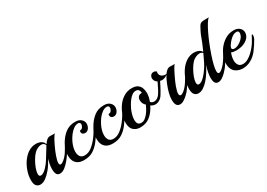

<svg xmlns="http://www.w3.org/2000/svg" viewBox="0 -1360 2890 2075"><g transform="rotate(-30 1445.5 -322.0)"><path d="M339 6Q308 6 296.5 -18Q285 -42 285 -77Q285 -109 291 -140Q294 -154 297.5 -168.5Q301 -183 306 -199Q289 -168 270.5 -139Q252 -110 233 -88Q201 -49 165.5 -23Q130 3 95 3Q67 3 47.5 -17.5Q28 -38 28 -89Q28 -141 46 -196Q64 -251 96.5 -298.5Q129 -346 173.5 -375Q218 -404 271 -404Q288 -404 308 -399Q328 -394 345 -380.5Q362 -367 368 -343Q369 -345 370.5 -346Q372 -347 373 -348Q387 -370 405 -385Q423 -400 445 -400Q456 -400 476 -399Q496 -398 505 -399Q500 -395 491.5 -383Q483 -371 476 -358.5Q469 -346 465 -339Q438 -287 416 -236Q394 -185 382 -138Q379 -128 378 -119.5Q377 -111 377 -103Q377 -77 394 -77Q410 -77 434 -97Q469 -125 495.5 -167Q522 -209 542 -248Q546 -255 549 -255Q555 -255 555 -238Q555 -230 552.5 -220Q550 -210 545 -201Q531 -177 508.5 -142Q486 -107 458 -73.5Q430 -40 399.5 -17Q369 6 339 6ZM140 -81Q143 -80 149 -80Q168 -80 190 -96Q212 -112 234 -137.5Q256 -163 273 -189Q317 -259 338 -294Q359 -329 362 -334Q357 -351 344.5 -359Q332 -367 315 -367Q293 -367 268.5 -355Q244 -343 227 -326Q201 -300 177.5 -259Q154 -218 139.5 -178Q125 -138 125 -111Q125 -86 140 -81Z M637 10Q590 10 561 -7.5Q532 -25 519.5 -54.5Q507 -84 507 -118Q507 -152 517 -187Q527 -222 544 -253Q579 -316 630.5 -357Q682 -398 757 -398Q804 -398 830 -374Q856 -350 856 -318Q856 -288 838.5 -263Q821 -238 792 -238Q776 -238 764 -247Q752 -256 752 -275Q752 -278 752.5 -281.5Q753 -285 754 -289Q760 -290 771.5 -292.5Q783 -295 790 -306Q803 -324 803 -342Q803 -353 796.5 -360.5Q790 -368 775 -368Q748 -368 720 -348.5Q692 -329 667.5 -297Q643 -265 625 -227Q597 -166 597 -115Q597 -78 614 -54.5Q631 -31 668 -31Q715 -31 756.5 -63.5Q798 -96 831 -139Q853 -167 870.5 -196Q888 -225 900 -249Q904 -256 907 -256Q913 -256 913 -239Q913 -231 910.5 -220.5Q908 -210 903 -201Q886 -173 868.5 -145Q851 -117 831 -92Q797 -48 751 -19Q705 10 637 10Z M995 10Q948 10 919 -7.5Q890 -25 877.5 -54.5Q865 -84 865 -118Q865 -152 875 -187Q885 -222 902 -253Q937 -316 988.5 -357Q1040 -398 1115 -398Q1162 -398 1188 -374Q1214 -350 1214 -318Q1214 -288 1196.5 -263Q1179 -238 1150 -238Q1134 -238 1122 -247Q1110 -256 1110 -275Q1110 -278 1110.5 -281.5Q1111 -285 1112 -289Q1118 -290 1129.5 -292.5Q1141 -295 1148 -306Q1161 -324 1161 -342Q1161 -353 1154.5 -360.5Q1148 -368 1133 -368Q1106 -368 1078 -348.5Q1050 -329 1025.5 -297Q1001 -265 983 -227Q955 -166 955 -115Q955 -78 972 -54.5Q989 -31 1026 -31Q1073 -31 1114.5 -63.5Q1156 -96 1189 -139Q1211 -167 1228.5 -196Q1246 -225 1258 -249Q1262 -256 1265 -256Q1271 -256 1271 -239Q1271 -231 1268.5 -220.5Q1266 -210 1261 -201Q1244 -173 1226.5 -145Q1209 -117 1189 -92Q1155 -48 1109 -19Q1063 10 995 10Z M1337 8Q1291 8 1257.5 -21Q1224 -50 1224 -114Q1224 -161 1241 -212Q1258 -263 1289.5 -307Q1321 -351 1366 -379Q1411 -407 1467 -407Q1513 -407 1538.5 -389.5Q1564 -372 1575 -343Q1586 -314 1586 -281Q1586 -256 1580.5 -230.5Q1575 -205 1565 -180Q1582 -160 1608 -160Q1636 -160 1660 -181Q1674 -193 1685.5 -211.5Q1697 -230 1706 -246Q1709 -252 1713 -252Q1718 -252 1718 -238Q1718 -229 1715.5 -217Q1713 -205 1705 -193Q1690 -167 1674 -153.5Q1658 -140 1638 -132Q1623 -126 1606 -126Q1575 -126 1550 -145Q1542 -128 1530 -110Q1501 -61 1455 -26.5Q1409 8 1337 8ZM1375 -30Q1398 -30 1419.5 -45.5Q1441 -61 1459 -84Q1477 -107 1490.5 -132Q1504 -157 1513 -176Q1479 -205 1479 -249Q1479 -278 1495 -294Q1511 -310 1539 -308Q1538 -331 1527 -346Q1516 -361 1491 -361Q1468 -361 1447.5 -347Q1427 -333 1409.5 -311.5Q1392 -290 1378.5 -267.5Q1365 -245 1356 -227Q1343 -201 1332 -164Q1321 -127 1321 -95Q1321 -67 1332.5 -48.5Q1344 -30 1375 -30Z M1837 7Q1805 7 1791 -20Q1780 -44 1780 -77Q1780 -114 1791 -159Q1802 -204 1821 -251Q1828 -268 1839.5 -294Q1851 -320 1867 -345Q1853 -333 1834 -325.5Q1815 -318 1797 -318Q1783 -318 1774 -322Q1766 -306 1748 -270Q1730 -234 1700 -185Q1697 -180 1694.5 -185.5Q1692 -191 1692 -201Q1692 -209 1694 -218Q1696 -227 1700 -235Q1710 -254 1720 -274.5Q1730 -295 1738 -311Q1746 -327 1747 -331Q1729 -340 1720 -356.5Q1711 -373 1711 -389Q1711 -405 1718.5 -418Q1726 -431 1741 -438Q1750 -441 1758 -441Q1780 -441 1794 -427Q1793 -423 1792.5 -418.5Q1792 -414 1792 -409Q1792 -378 1817 -363Q1842 -348 1871 -352Q1885 -372 1903 -387Q1921 -402 1942 -402Q1953 -402 1973.5 -401Q1994 -400 2003 -401Q1997 -397 1989 -385Q1981 -373 1974 -360Q1967 -347 1963 -340Q1936 -288 1913 -236.5Q1890 -185 1878 -138Q1876 -129 1874.5 -121.5Q1873 -114 1873 -106Q1873 -76 1893 -76Q1907 -76 1933 -96Q1956 -115 1974 -138Q1994 -164 2012 -194Q2030 -224 2043 -249Q2048 -257 2050 -257Q2056 -257 2056 -239Q2056 -232 2054 -222Q2052 -212 2047 -203Q2032 -178 2013 -148.5Q1994 -119 1974 -91Q1961 -73 1937.5 -50Q1914 -27 1887.5 -10Q1861 7 1837 7Z M2315 6Q2285 6 2273.5 -16.5Q2262 -39 2262 -73Q2262 -89 2264 -105.5Q2266 -122 2269 -139Q2271 -154 2277 -175.5Q2283 -197 2291 -222Q2272 -184 2247 -144.5Q2222 -105 2192.5 -71.5Q2163 -38 2131.5 -17.5Q2100 3 2068 3Q2040 3 2020.5 -17.5Q2001 -38 2001 -89Q2001 -141 2019 -196Q2037 -251 2069.5 -298.5Q2102 -346 2146.5 -375Q2191 -404 2244 -404Q2266 -404 2293 -395Q2320 -386 2334 -360Q2339 -368 2342 -376Q2345 -384 2348 -390Q2372 -443 2389 -490Q2406 -537 2419 -563Q2436 -597 2446 -614.5Q2456 -632 2464.5 -639Q2473 -646 2484 -649Q2493 -651 2504 -652Q2515 -653 2527 -653Q2539 -653 2554.5 -653Q2570 -653 2574 -654Q2557 -642 2534 -605Q2511 -568 2486 -516Q2461 -464 2437.5 -405.5Q2414 -347 2394.5 -289.5Q2375 -232 2363.5 -185Q2352 -138 2352 -109Q2352 -77 2370 -77Q2382 -77 2398.5 -89Q2415 -101 2429 -116Q2443 -131 2449 -138Q2469 -164 2487 -193.5Q2505 -223 2518 -249Q2523 -257 2525 -257Q2532 -257 2532 -239Q2532 -220 2522 -203Q2508 -179 2488.5 -149.5Q2469 -120 2449 -92Q2435 -74 2412.5 -51Q2390 -28 2364.5 -11Q2339 6 2315 6ZM2113 -81Q2116 -80 2122 -80Q2150 -80 2187.5 -117.5Q2225 -155 2263 -216Q2271 -228 2282 -250Q2293 -272 2305.5 -298.5Q2318 -325 2329 -348Q2322 -358 2311.5 -362Q2301 -366 2289 -366Q2267 -366 2242 -354.5Q2217 -343 2200 -326Q2174 -300 2150.5 -259Q2127 -218 2112.5 -178Q2098 -138 2098 -111Q2098 -86 2113 -81Z M2716 -14Q2670 10 2619 10Q2576 10 2539 -11Q2502 -32 2489 -78Q2483 -99 2483 -122Q2483 -160 2496.5 -200.5Q2510 -241 2532 -275Q2566 -328 2618 -363Q2670 -398 2733 -398Q2780 -398 2806 -374Q2832 -350 2832 -318Q2832 -280 2806.5 -251.5Q2781 -223 2740 -208Q2720 -201 2697.5 -197.5Q2675 -194 2655 -194Q2614 -194 2592 -205Q2573 -156 2573 -115Q2573 -78 2590 -54.5Q2607 -31 2644 -31Q2675 -31 2705.5 -48Q2736 -65 2762.5 -90Q2789 -115 2807 -138Q2821 -155 2831 -170Q2841 -185 2852 -204.5Q2863 -224 2878 -253Q2882 -260 2885 -260Q2891 -260 2891 -244Q2891 -235 2888.5 -224.5Q2886 -214 2880 -203Q2866 -178 2846.5 -148.5Q2827 -119 2807 -92Q2789 -68 2766 -48Q2743 -28 2716 -14ZM2625 -227Q2630 -224 2636 -223Q2642 -222 2648 -222Q2668 -222 2688 -231.5Q2708 -241 2722 -251Q2745 -267 2761 -289Q2777 -311 2779 -339Q2780 -351 2773.5 -359.5Q2767 -368 2751 -368Q2743 -368 2731 -365Q2715 -361 2699 -350Q2683 -339 2668 -324Q2663 -319 2650.5 -304.5Q2638 -290 2627 -272.5Q2616 -255 2616 -242Q2616 -231 2625 -227Z"/></g></svg>

Font: Playball
Style: Regular
Weight: 400
Designer: Robert E. Leuschke
Foundry: Robert E. Leuschke
Version: Version 1.010